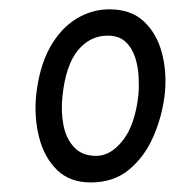

<svg xmlns="http://www.w3.org/2000/svg" viewBox="-20 -1023 375 412"><path d="M174.5 -631.5Q130 -631.5 102.5 -658.2Q75 -685 64 -728Q53 -771 57.5 -818.5Q64.5 -880.5 87.2 -921.2Q110 -962 143.5 -982.5Q177 -1003 215 -1003Q261 -1003 288.8 -977Q316.5 -951 327.5 -909.2Q338.5 -867.5 333.5 -820.5Q328 -773.5 309.2 -730.2Q290.5 -687 257.2 -659.2Q224 -631.5 174.5 -631.5ZM186.5 -688.5Q217.5 -688.5 243.8 -722Q270 -755.5 277 -819.5Q278.5 -836 277.5 -857.8Q276.5 -879.5 270 -899.8Q263.5 -920 249.5 -933.2Q235.5 -946.5 211 -946.5Q173 -946.5 147 -914.8Q121 -883 114 -816.5Q110.5 -783.5 116.2 -754.2Q122 -725 139.2 -706.8Q156.5 -688.5 186.5 -688.5Z"/></svg>

Font: Edu SA Hand
Style: Regular
Weight: 400
Designer: Tina and Corey Anderson, Eben Sorkin, Mirko Velimirovic
Foundry: Google for Education
Version: Version 2.000